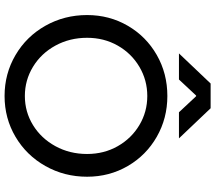

<svg xmlns="http://www.w3.org/2000/svg" viewBox="-72 -880 964 861"><g transform="rotate(90 410.5 -450.0)"><path d="M411 -718Q511 -718 594 -670.5Q677 -623 725 -540.5Q773 -458 773 -358Q773 -256 725 -171Q677 -86 594 -37Q511 12 411 12Q311 12 227.5 -37Q144 -86 96 -171Q48 -256 48 -358Q48 -458 96 -540.5Q144 -623 227 -670.5Q310 -718 411 -718ZM411 -79Q482 -79 541.5 -115.5Q601 -152 636 -216Q671 -280 671 -358Q671 -434 636 -495.5Q601 -557 541.5 -592.5Q482 -628 411 -628Q340 -628 280 -592.5Q220 -557 185 -495.5Q150 -434 150 -358Q150 -280 185 -216Q220 -152 280 -115.5Q340 -79 411 -79ZM355 -912H466L601 -770H484L412 -847H409L337 -770H220Z"/></g></svg>

Font: Museo Sans Medium
Style: Regular
Weight: 500
Designer: Jos Buivenga
Foundry: Jos Buivenga & Rosetta Type Foundry (extension, remastering)
Version: Version 3.600;PS 1.000;hotconv 1.0.88;makeotf.lib2.5.647800;